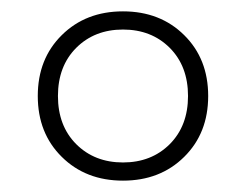

<svg xmlns="http://www.w3.org/2000/svg" viewBox="-20 -709 433 338"><path d="M196.5 -689Q262 -689 304.2 -647.2Q346.5 -605.5 346.5 -540Q346.5 -474.5 304.2 -432.8Q262 -391 196.5 -391Q131 -391 88.8 -432.8Q46.5 -474.5 46.5 -540Q46.5 -605.5 88.8 -647.2Q131 -689 196.5 -689ZM196.5 -423Q246.5 -423 278.8 -455.2Q311 -487.5 311 -540Q311 -592.5 278.8 -624.8Q246.5 -657 196.5 -657Q146.5 -657 114.2 -624.8Q82 -592.5 82 -540Q82 -487.5 114.2 -455.2Q146.5 -423 196.5 -423Z"/></svg>

Font: Newsreader Light
Style: Regular
Weight: 300
Designer: Hugues Gentile
Foundry: Production Type
Version: Version 1.003